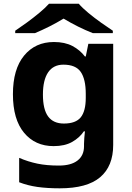

<svg xmlns="http://www.w3.org/2000/svg" viewBox="-20 -768 700 1022"><path d="M267.1 -544.4Q325.2 -544.4 365.5 -523.2Q405.8 -502 432.1 -467.3H436.5L450.2 -534.7H582.5V3.4Q582.5 116.7 512.9 175.5Q443.4 234.4 297.9 234.4Q231.4 234.4 179.4 227.1Q127.4 219.7 82 202.1V72.3Q129.9 92.8 179 103Q228 113.3 293 113.3Q358.4 113.3 392.8 86.4Q427.2 59.6 427.2 10.7V-2.4Q427.2 -14.6 428.7 -33.7Q430.2 -52.7 432.1 -68.8H426.3Q402.8 -34.2 363.5 -12.2Q324.2 9.8 265.6 9.8Q167 9.8 107.9 -61.5Q48.8 -132.8 48.8 -266.6Q48.8 -399.9 108.4 -472.2Q168 -544.4 267.1 -544.4ZM317.4 -423.8Q264.2 -423.8 236.3 -383.1Q208.5 -342.3 208.5 -264.6Q208.5 -185.5 236.3 -147.9Q264.2 -110.4 319.8 -110.4Q383.3 -110.4 409.9 -143.6Q436.5 -176.8 436.5 -247.1V-268.6Q436.5 -346.2 409.9 -385Q383.3 -423.8 317.4 -423.8ZM240.7 -748H399.4Q418 -726.1 450.4 -699.2Q482.9 -672.4 518.3 -647.2Q553.7 -622.1 580.6 -604.5V-591.8H473.6Q396.5 -622.1 318.4 -668.9Q279.8 -645.5 242.2 -626.7Q204.6 -607.9 166.5 -591.8H61V-604.5Q87.9 -622.6 122.6 -647.7Q157.2 -672.9 189.2 -699.5Q221.2 -726.1 240.7 -748Z"/></svg>

Font: Lunasima
Style: Bold
Weight: 700
Designer: The DocRepair Project, Monotype Design Team
Foundry: Google
Version: Version 2.009